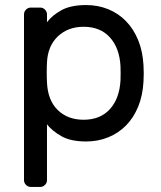

<svg xmlns="http://www.w3.org/2000/svg" viewBox="-20 -550 638 760"><path d="M75 0ZM321 10Q259 10 222 -11.5Q185 -33 166 -58V163Q166 174 158 182Q150 190 139 190H102Q91 190 83 182Q75 174 75 163V-493Q75 -504 83 -512Q91 -520 102 -520H139Q150 -520 158 -512Q166 -504 166 -493V-462Q186 -489 223 -509.5Q260 -530 321 -530Q368 -530 408.5 -513.5Q449 -497 479 -466Q509 -435 527 -391Q545 -347 548 -292Q549 -277 549 -259.5Q549 -242 548 -227Q545 -172 527 -128Q509 -84 479 -53.5Q449 -23 408.5 -6.5Q368 10 321 10ZM166 -303Q165 -288 165 -263.5Q165 -239 166 -224Q169 -153 208.5 -114.5Q248 -76 311 -76Q377 -76 415 -118Q453 -160 457 -232Q458 -260 457 -288Q453 -360 415 -402Q377 -444 311 -444Q249 -444 209 -406Q169 -368 166 -303Z"/></svg>

Font: Rubik
Style: Regular
Weight: 400
Designer: Hubert & Fischer
Foundry: Hubert & Fischer
Version: Version 1.002; ttfautohint (v1.6)